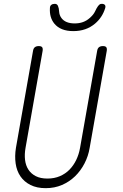

<svg xmlns="http://www.w3.org/2000/svg" viewBox="-20 -970 640 1000"><path d="M152 -705Q154 -718 161.5 -724Q169 -730 182 -730Q195 -730 199.5 -724Q204 -718 202 -705L113 -200Q107 -166 110.5 -137Q114 -108 128 -86.5Q142 -65 166.5 -52.5Q191 -40 227 -40Q263 -40 292 -52.5Q321 -65 342 -86.5Q363 -108 377 -137Q391 -166 397 -200L486 -705Q488 -718 495.5 -724Q503 -730 516 -730Q529 -730 533.5 -724Q538 -718 536 -705L447 -200Q440 -157 420 -118.5Q400 -80 370.5 -51.5Q341 -23 302.5 -6.5Q264 10 218 10Q172 10 139 -6.5Q106 -23 86.5 -51.5Q67 -80 61.5 -118.5Q56 -157 63 -200ZM240 -928Q240 -939 247 -944.5Q254 -950 265 -950Q272 -950 276 -947Q280 -944 282 -939Q287 -928 288 -909.5Q289 -891 300 -876Q321 -848 369 -848Q416 -848 447 -876Q467 -893 475 -910.5Q483 -928 491 -939Q495 -944 499 -947Q503 -950 510 -950Q521 -950 526 -944.5Q531 -939 528 -928Q513 -879 475 -847Q429 -808 362 -808Q295 -808 263 -847Q237 -879 240 -928Z"/></svg>

Font: Maple Mono Thin
Style: Italic
Weight: 250
Italic angle: -10°
Monospace: yes
Designer: subframe7536
Version: Version 7.000